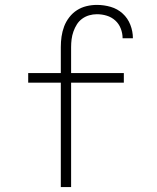

<svg xmlns="http://www.w3.org/2000/svg" viewBox="-20 -763 640 783"><path d="M270 0H228V-426H95V-465H228V-571Q228 -593 231 -614Q234 -635 241.5 -655Q249 -675 262.5 -692.5Q276 -710 294 -721.5Q312 -733 333 -738Q354 -743 375 -743Q404 -743 431.5 -735Q459 -727 480 -708Q501 -689 511.5 -662Q522 -635 522 -607H480Q480 -627 472.5 -646.5Q465 -666 450 -679.5Q435 -693 415.5 -699Q396 -705 375 -705Q359 -705 343.5 -700.5Q328 -696 315 -686.5Q302 -677 293.5 -663.5Q285 -650 279.5 -634.5Q274 -619 272 -603Q270 -587 270 -571V-465H485V-426H270Z"/></svg>

Font: Iosevka Extralight Extended
Style: Regular
Weight: 200
Width: 7
Monospace: yes
Designer: Belleve Invis
Foundry: Belleve Invis
Version: Version 32.5.0; ttfautohint (v1.8.4)